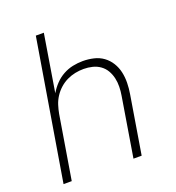

<svg xmlns="http://www.w3.org/2000/svg" viewBox="-133 -841 866 947"><g transform="rotate(-20 300.0 -367.5)"><path d="M39 0 161 -735H203L154 -435Q168 -459 187.5 -479.5Q207 -500 231.5 -513.5Q256 -527 282.5 -532.5Q309 -538 335 -538Q364 -538 392 -531.5Q420 -525 442 -509Q464 -493 478.5 -469.5Q493 -446 499 -419Q505 -392 504.5 -362.5Q504 -333 499 -304L449 0H406L457 -311Q461 -334 461.5 -357.5Q462 -381 457 -403Q452 -425 441 -444Q430 -463 412 -476Q394 -489 371.5 -494.5Q349 -500 326 -500Q303 -500 281 -495.5Q259 -491 238 -481Q217 -471 199 -455Q181 -439 168 -419Q155 -399 148 -377Q141 -355 137 -333L82 0Z"/></g></svg>

Font: Iosevka Curly XLtEx
Style: Italic
Weight: 200
Width: 7
Italic angle: -9°
Monospace: yes
Designer: Belleve Invis
Foundry: Belleve Invis
Version: Version 11.1.0; ttfautohint (v1.8.3)